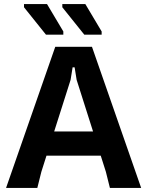

<svg xmlns="http://www.w3.org/2000/svg" viewBox="-20 -932 730 952"><path d="M10 0 254 -700H436L680 0H525L505 -80L360 -536L350 -598H340L330 -536L185 -80L165 0ZM140 -160V-280H550V-160ZM484 -760H398L289 -896V-912H403L484 -776ZM294 -760H208L99 -896V-912H213L294 -776Z"/></svg>

Font: AR One Sans
Style: Bold
Weight: 700
Designer: Niteesh Yadav
Foundry: Niteesh Yadav
Version: Version 1.001;gftools[0.9.33]